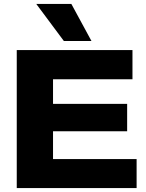

<svg xmlns="http://www.w3.org/2000/svg" viewBox="-20 -954 742 974"><path d="M65 0V-700H652V-552H249V-427H625V-288H249V-147H673V0ZM304 -746 164 -934H342L444 -746Z"/></svg>

Font: Georama SemiExpanded
Style: Bold
Weight: 700
Width: 6
Designer: Jean-Baptiste Levee
Foundry: Production Type
Version: Version 1.001